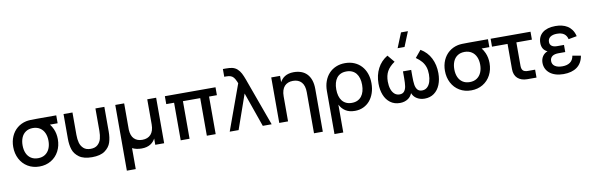

<svg xmlns="http://www.w3.org/2000/svg" viewBox="-61 -1399 6909 2244"><g transform="rotate(-10 3393.0 -277.5)"><path d="M304.5 15Q226.5 15 166.2 -21.2Q106 -57.5 73 -121Q40 -184.5 40 -263Q40 -331.5 64.8 -388Q89.5 -444.5 135 -482Q180.5 -519.5 241.5 -533Q263.5 -537.5 292.8 -538.8Q322 -540 371 -540H599.5V-446H508Q529.5 -419.5 545 -384.5Q569.5 -329 569.5 -263Q569.5 -184 536.2 -120.8Q503 -57.5 442.5 -21.2Q382 15 304.5 15ZM304.5 -83.5Q354 -83.5 388.5 -106.5Q423 -129.5 440.8 -170Q458.5 -210.5 458.5 -263Q458.5 -315 440.8 -355.2Q423 -395.5 388.2 -418.2Q353.5 -441 304.5 -441.5Q254 -441.5 219.5 -418.2Q185 -395 168 -354.5Q151 -314 151 -263Q151 -209 168.8 -168.8Q186.5 -128.5 221 -106Q255.5 -83.5 304.5 -83.5Z M686 -246.5V-540H792V-274.5Q792 -222 803 -181.2Q814 -140.5 844.2 -112.5Q874.5 -84.5 928.5 -84.5Q982 -84.5 1012.5 -112.5Q1043 -140.5 1053.8 -181.2Q1064.5 -222 1064.5 -274.5V-540H1170.5V-246.5Q1170.5 -175 1152.8 -119.2Q1135 -63.5 1081.2 -24.5Q1027.5 14.5 928.5 14.5Q829 14.5 775.5 -24.5Q722 -63.5 704 -119.2Q686 -175 686 -246.5Z M1785 -540V0H1679.5V-74.5Q1670 -56 1655.5 -39.8Q1641 -23.5 1621.2 -11.2Q1601.5 1 1575.2 8Q1549 15 1516 15Q1453 15 1405.5 -9V240H1300V-540H1405.5V-228Q1409 -155.5 1444.5 -119.5Q1480 -83.5 1541.5 -83.5Q1573.5 -83.5 1599 -93.5Q1624.5 -103.5 1642.5 -123.2Q1660.5 -143 1670 -173Q1679.5 -203 1679.5 -243V-540Z M1981.5 0V-446H1888.5V-540H2489.5V-446H2396.5V0H2291.5V-446H2086.5V0Z M2759 -540Q2756.5 -546.5 2754 -552.5Q2751.5 -558.5 2749 -564.5Q2735.5 -595 2722.2 -611Q2709 -627 2689 -635Q2669 -643 2637.5 -643H2611.5V-735H2647.5Q2693 -735 2721.5 -728.5Q2757 -720 2781.8 -697Q2806.5 -674 2822.8 -643Q2839 -612 2856.5 -564Q2858.5 -558 2860.8 -552Q2863 -546 2865 -540L3061 0H2955.5L2812 -409L2668.5 0H2563Z M3530 -297Q3530 -377 3494 -416.8Q3458 -456.5 3393.5 -456.5Q3361.5 -456.5 3336 -446.5Q3310.5 -436.5 3292.5 -416.8Q3274.5 -397 3265 -367Q3255.5 -337 3255.5 -297V0H3151V-540H3255.5V-465.5Q3265.5 -484 3279.8 -500.2Q3294 -516.5 3314 -528.8Q3334 -541 3360 -548Q3386 -555 3419 -555Q3467.5 -555 3507.2 -540.8Q3547 -526.5 3575.2 -497.2Q3603.5 -468 3619 -423.2Q3634.5 -378.5 3634.5 -317.5V189.5H3530Z M3764 240V-270.5Q3764 -334 3783 -386.2Q3802 -438.5 3836.5 -476Q3871 -513.5 3919.8 -534.2Q3968.5 -555 4028 -555Q4089 -555 4138 -534Q4187 -513 4221.5 -475.2Q4256 -437.5 4274.5 -385.2Q4293 -333 4293 -270.5Q4293 -207 4275 -154.5Q4257 -102 4224.8 -64.2Q4192.5 -26.5 4147.5 -5.8Q4102.5 15 4048 15Q3981 15 3937 -13.2Q3893 -41.5 3868.5 -90.5V240ZM4028 -83.5Q4067 -83.5 4095.8 -97.2Q4124.5 -111 4143.8 -135.8Q4163 -160.5 4172.5 -194.8Q4182 -229 4182 -270.5Q4182 -313 4172.2 -347.2Q4162.5 -381.5 4143.2 -405.8Q4124 -430 4095.2 -443.2Q4066.5 -456.5 4028 -456.5Q3988.5 -456.5 3959.8 -443Q3931 -429.5 3912.2 -404.8Q3893.5 -380 3884.2 -346Q3875 -312 3875 -270.5Q3875 -228 3884.8 -193.2Q3894.5 -158.5 3913.8 -134.2Q3933 -110 3961.5 -96.8Q3990 -83.5 4028 -83.5Z M4747 -620H4665L4736 -795H4818ZM4582 15.5Q4515.5 15.5 4468.2 -19.8Q4421 -55 4397 -115.2Q4373 -175.5 4373 -251Q4373 -350.5 4413.8 -429.5Q4454.5 -508.5 4532.5 -555L4602.5 -470.5Q4539 -426.5 4511.5 -376.8Q4484 -327 4484 -255.5Q4484 -206 4496.8 -167.2Q4509.5 -128.5 4534.5 -106.2Q4559.5 -84 4595 -84Q4631.5 -84 4650 -107Q4668.5 -130 4674 -166.2Q4679.5 -202.5 4679.5 -264V-342.5H4777V-268.5Q4777 -205 4782.5 -167.8Q4788 -130.5 4806.5 -107.2Q4825 -84 4861.5 -84Q4898 -84 4923 -106.8Q4948 -129.5 4960.2 -168.2Q4972.5 -207 4972.5 -255.5Q4972.5 -305 4960 -342.5Q4947.5 -380 4921.8 -410.8Q4896 -441.5 4854.5 -470.5L4924.5 -555Q5003.5 -508 5043.5 -428.8Q5083.5 -349.5 5083.5 -250.5Q5083.5 -174 5059.2 -113.8Q5035 -53.5 4988 -19Q4941 15.5 4875 15.5Q4818.5 15.5 4777 -13Q4745 -34.5 4728.5 -75Q4711.5 -34.5 4680 -13Q4638.5 15.5 4582 15.5Z M5428 15Q5350 15 5289.8 -21.2Q5229.5 -57.5 5196.5 -121Q5163.5 -184.5 5163.5 -263Q5163.5 -331.5 5188.2 -388Q5213 -444.5 5258.5 -482Q5304 -519.5 5365 -533Q5387 -537.5 5416.2 -538.8Q5445.5 -540 5494.5 -540H5723V-446H5631.5Q5653 -419.5 5668.5 -384.5Q5693 -329 5693 -263Q5693 -184 5659.8 -120.8Q5626.5 -57.5 5566 -21.2Q5505.5 15 5428 15ZM5428 -83.5Q5477.5 -83.5 5512 -106.5Q5546.5 -129.5 5564.2 -170Q5582 -210.5 5582 -263Q5582 -315 5564.2 -355.2Q5546.5 -395.5 5511.8 -418.2Q5477 -441 5428 -441.5Q5377.5 -441.5 5343 -418.2Q5308.5 -395 5291.5 -354.5Q5274.5 -314 5274.5 -263Q5274.5 -209 5292.2 -168.8Q5310 -128.5 5344.5 -106Q5379 -83.5 5428 -83.5Z M5754.5 -540H6228V-446H6043.5V-169.5Q6043.5 -129 6061 -111.5Q6078.5 -94 6118 -94H6204V0H6095Q6058.5 0 6029.5 -10Q6000.5 -20 5980.2 -38.8Q5960 -57.5 5949.5 -84.5Q5939 -111.5 5939 -146V-446H5754.5Z M6523.5 15Q6572.5 15 6612.8 4Q6653 -7 6683.3 -29Q6713.5 -51 6732.8 -84.2Q6752 -117.5 6759.5 -162L6661 -179.5Q6653 -127 6617.5 -102Q6582 -77 6526.5 -77Q6468.5 -77 6437 -99Q6405.5 -121 6405.5 -159.5Q6405.5 -180 6413 -194.2Q6420.5 -208.5 6433.8 -217.8Q6447 -227 6465.3 -231.2Q6483.5 -235.5 6505.5 -235.5H6586.5V-320H6505.5Q6463 -320 6441.3 -336.8Q6419.5 -353.5 6419.5 -384Q6419.5 -422.5 6448.3 -442.8Q6477 -463 6527 -463Q6581.5 -463 6611.5 -441.2Q6641.5 -419.5 6651.5 -377L6750.5 -395Q6740 -440 6718.3 -470.5Q6696.5 -501 6666.8 -519.8Q6637 -538.5 6600.8 -546.8Q6564.5 -555 6525 -555Q6475.5 -555 6437 -543.8Q6398.5 -532.5 6372 -511Q6345.5 -489.5 6331.5 -459Q6317.5 -428.5 6317.5 -389.5Q6317.5 -310.5 6384 -280Q6366 -274 6351.3 -262.8Q6336.5 -251.5 6325.5 -235.8Q6314.5 -220 6308.5 -200Q6302.5 -180 6302.5 -157.5Q6302.5 -119.5 6317.5 -88Q6332.5 -56.5 6361 -33.5Q6389.5 -10.5 6430.5 2.2Q6471.5 15 6523.5 15Z"/></g></svg>

Font: Vela Sans SemBd
Style: Regular
Weight: 600
Designer: Principal design: Mikhail Sharanda - project Manrope.
Design modification: Ravid Balaliev
Foundry: Mikhail Sharanda
Version: Version 1.001